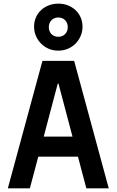

<svg xmlns="http://www.w3.org/2000/svg" viewBox="-20 -1034 640 1054"><path d="M144 0 190 -174H408L454 0H577L387 -700H213L23 0ZM220 -284 297 -575H301L378 -284ZM167 -888Q167 -860.1 177.5 -836.1Q188 -812 206.2 -794Q224.4 -775.9 248.2 -766Q272 -756 299.9 -756Q327.8 -756 351.9 -766Q376 -776 394 -794Q412 -812 422.5 -836.1Q433 -860.1 433 -888Q433 -914.8 423 -937.9Q413 -961 394.8 -978.1Q376.6 -995.2 352.8 -1004.6Q329 -1014 300.5 -1014Q272 -1014 247.5 -1004.5Q223 -995 205 -978Q187 -961 177 -937.9Q167 -914.8 167 -888ZM299.9 -832Q277 -832 262.5 -846.9Q248 -861.9 248 -884.9Q248 -908 262.6 -923Q277.1 -938 300.1 -938Q323 -938 337.5 -923.1Q352 -908.1 352 -885.1Q352 -862 337.4 -847Q322.9 -832 299.9 -832Z"/></svg>

Font: CommitMonoV143 ExtLt
Style: Regular
Weight: 200
Monospace: yes
Designer: Eigil Nikolajsen
Foundry: Eigil Nikolajsen
Version: Version 1.143